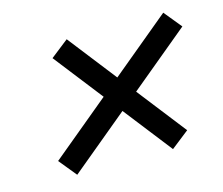

<svg xmlns="http://www.w3.org/2000/svg" viewBox="-68 -661 673 579"><g transform="rotate(-15 269.0 -371.5)"><path d="M406 -169 126 -528 182 -572 462 -213ZM107 -169 62 -224 484 -574 529 -519Z"/></g></svg>

Font: Instrument Sans Condensed Medium
Style: Italic
Weight: 500
Width: 3
Italic angle: -13°
Designer: Rodrigo Fuenzalida
Foundry: fragTYPE
Version: Version 1.000;gftools[0.9.28]